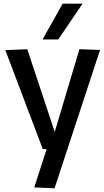

<svg xmlns="http://www.w3.org/2000/svg" viewBox="-20 -809 563 1042"><path d="M166 208 233 0H212L9 -537L128 -542L277 -93L411 -542L523 -538L276 213ZM211 -595 320 -789H428L296 -595Z"/></svg>

Font: Georama Medium
Style: Regular
Weight: 500
Designer: Jean-Baptiste Levee
Foundry: Production Type
Version: Version 1.000